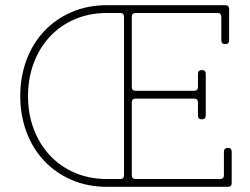

<svg xmlns="http://www.w3.org/2000/svg" viewBox="-20 -720 963 740"><path d="M848 -700Q863 -700 863 -685V-565Q863 -550 848 -550Q833 -550 833 -565V-655Q833 -670 818 -670H503Q488 -670 488 -655V-385Q488 -370 503 -370H728Q743 -370 743 -385V-435Q743 -450 758 -450Q773 -450 773 -435V-275Q773 -260 758 -260Q743 -260 743 -275V-325Q743 -340 728 -340H503Q488 -340 488 -325V-45Q488 -30 503 -30H828Q843 -30 843 -45V-135Q843 -150 858 -150Q873 -150 873 -135V-15Q873 0 858 0H393Q316 0 254 -27.5Q192 -55 148.5 -102Q105 -149 81.5 -213Q58 -277 58 -350Q58 -423 81.5 -487Q105 -551 148.5 -598Q192 -645 254 -672.5Q316 -700 393 -700ZM393 -670Q324 -670 267.5 -645.5Q211 -621 171 -577.5Q131 -534 109.5 -475.5Q88 -417 88 -350Q88 -282 109.5 -224Q131 -166 171 -122.5Q211 -79 267.5 -54.5Q324 -30 393 -30H443Q458 -30 458 -45V-655Q458 -670 443 -670Z"/></svg>

Font: Nixie One
Style: Regular
Weight: 400
Designer: Jovanny Lemonad
Foundry: Jovanny Lemonad
Version: Version 1.000 2011 initial release